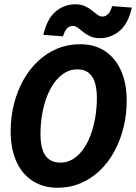

<svg xmlns="http://www.w3.org/2000/svg" viewBox="-20 -872 641 904"><path d="M251.1 12Q183.4 12 133.7 -20.1Q84 -52.2 57.1 -111.7Q30.2 -171.3 30.2 -253.5Q30.2 -320.8 45.7 -382.1Q61.2 -443.4 89.9 -494.8Q118.6 -546.2 158.8 -584Q199 -621.8 249.1 -642.8Q299.1 -663.8 357.3 -663.8Q424.9 -663.8 473.8 -631.7Q522.7 -599.6 549.6 -540Q576.5 -480.5 576.5 -398.2Q576.5 -331 561 -269.7Q545.5 -208.3 517.2 -157Q488.9 -105.6 448.7 -67.8Q408.5 -29.9 358.9 -9Q309.2 12 251.1 12ZM264.6 -106.3Q295.3 -106.3 321.5 -121.7Q347.6 -137.2 369 -165.5Q390.5 -193.8 405.1 -231.8Q419.7 -269.8 427.9 -315.5Q436.1 -361.2 436.1 -410.7Q436.1 -455.6 426 -485.5Q416 -515.3 395.9 -530.4Q375.7 -545.5 343.8 -545.5Q313 -545.5 286.5 -530Q260 -514.6 238.5 -486.3Q217 -458 202 -420Q187 -382 178.8 -336.3Q170.6 -290.6 170.6 -241.1Q170.6 -196.1 180.7 -166.3Q190.7 -136.4 211.6 -121.4Q232.6 -106.3 264.6 -106.3ZM449.8 -692.3Q423.9 -692.3 404.9 -701.1Q385.8 -709.9 372 -721.2Q358.2 -732.4 346.6 -741.2Q334.9 -750 322.4 -750Q308.4 -750 296.8 -739.4Q285.2 -728.9 276.7 -700.9L183.9 -707.9Q201.7 -784.2 242.3 -818Q282.8 -851.8 334.9 -851.8Q360.9 -851.8 379.9 -843Q398.9 -834.2 412.7 -823Q426.5 -811.7 438.5 -802.9Q450.4 -794.1 462.4 -794.1Q476.3 -794.1 488.2 -805.1Q500.1 -816.1 508 -843.2L600.8 -836.2Q584 -760.8 543 -726.5Q501.9 -692.3 449.8 -692.3Z"/></svg>

Font: SourceCodeVF
Style: Italic
Weight: 200
Italic angle: -11°
Monospace: yes
Designer: Paul D. Hunt, Teo Tuominen
Foundry: Adobe
Version: Version 1.026;hotconv 1.1.0;makeotfexe 2.6.0